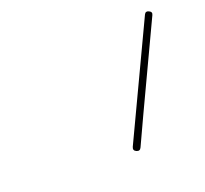

<svg xmlns="http://www.w3.org/2000/svg" viewBox="-70 -650 520 487"><g transform="rotate(-20 190.0 -406.5)"><path d="M362 -564Q366 -572 374 -568Q383 -564 379 -556Q343 -479 307 -403Q271 -327 236 -251Q236 -251 236 -251Q236 -251 236 -251Q232 -242 223 -246Q214 -250 218 -259Q254 -335 290 -411.5Q326 -488 362 -564Q362 -564 362 -564Q362 -564 362 -564Z"/></g></svg>

Font: FRB American Cursive Guidelines Arrows Extralight
Style: Italic
Weight: 200
Italic angle: -25°
Version: Version 2.0;Modular Font Editor K font №1